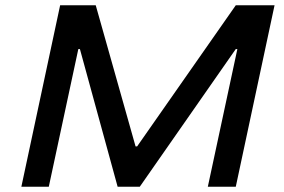

<svg xmlns="http://www.w3.org/2000/svg" viewBox="-20 -708 1077 728"><path d="M61 0 208 -688H343L494 -153H500L874 -688H1021L874 0H768L880 -522H874L510 0H426L283 -522H277L165 0Z"/></svg>

Font: Saira Expanded Medium
Style: Italic
Weight: 500
Width: 7
Italic angle: -12°
Designer: Hector Gatti with collaboration of the Omnibus-Type team
Foundry: Omnibus-Type
Version: Version 1.101